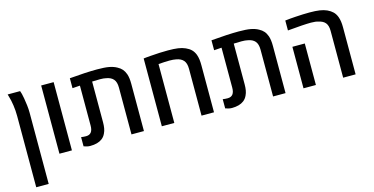

<svg xmlns="http://www.w3.org/2000/svg" viewBox="-84 -1061 3337 1715"><g transform="rotate(-15 1584.5 -203.0)"><path d="M74.7 235.8V-422.9Q74.7 -473.6 67.4 -523.4Q60.1 -573.2 48.8 -608.9Q45.9 -619.6 42.5 -630.9H157.7Q159.7 -625.5 161.9 -618.2Q164.1 -610.8 167 -601.6Q170.4 -588.4 175.8 -558.6Q181.2 -528.8 185.5 -492.4Q189.9 -456.1 189.9 -422.9V235.8Z M352.5 0V-630.9H467.8V0Z M636.7 4.4Q610.8 4.4 577.6 -7.8V-92.8Q600.6 -89.4 623.5 -89.4Q686.5 -89.4 686.5 -170.4V-540Q668.9 -539.1 651.6 -537.6Q634.3 -536.1 616.7 -535.2V-627Q692.9 -633.8 756.8 -637.2Q820.8 -640.6 872.1 -640.6Q940.9 -640.6 981.7 -633.1Q1022.5 -625.5 1052.7 -608.4Q1078.6 -594.7 1095 -575.9Q1111.3 -557.1 1121.6 -528.3Q1127.9 -510.3 1130.9 -487.3Q1133.8 -464.4 1133.8 -437V0H1018.6V-433.1Q1018.6 -484.4 996.3 -510.3Q974.1 -536.1 930.2 -543.5Q908.7 -548.8 873.5 -548.8Q839.4 -548.8 801.3 -546.9V-170.4Q801.3 -140.6 797.1 -116.2Q793 -91.8 782.7 -70.8Q770 -43 748 -26.4Q708 4.4 636.7 4.4Z M1299.3 0V-627Q1310.5 -628.4 1326.7 -630.1Q1342.8 -631.8 1364.3 -633.3Q1453.6 -640.6 1525.9 -640.6Q1583 -640.6 1620.1 -635.3Q1657.2 -629.9 1686.5 -616.7Q1716.8 -603.5 1736.3 -584.2Q1755.9 -564.9 1767.6 -534.7Q1775.4 -512.7 1778.6 -488.5Q1781.7 -464.4 1781.7 -433.6V0H1666.5V-433.6Q1666.5 -484.9 1643.8 -511Q1621.1 -537.1 1576.2 -544.4Q1554.2 -549.3 1516.1 -549.3Q1497.1 -549.3 1471.4 -548.1Q1445.8 -546.9 1414.6 -544.4V0Z M1946.3 4.4Q1920.4 4.4 1887.2 -7.8V-92.8Q1910.2 -89.4 1933.1 -89.4Q1996.1 -89.4 1996.1 -170.4V-540Q1978.5 -539.1 1961.2 -537.6Q1943.8 -536.1 1926.3 -535.2V-627Q2002.4 -633.8 2066.4 -637.2Q2130.4 -640.6 2181.6 -640.6Q2250.5 -640.6 2291.3 -633.1Q2332 -625.5 2362.3 -608.4Q2388.2 -594.7 2404.5 -575.9Q2420.9 -557.1 2431.2 -528.3Q2437.5 -510.3 2440.4 -487.3Q2443.4 -464.4 2443.4 -437V0H2328.1V-433.1Q2328.1 -484.4 2305.9 -510.3Q2283.7 -536.1 2239.7 -543.5Q2218.3 -548.8 2183.1 -548.8Q2148.9 -548.8 2110.8 -546.9V-170.4Q2110.8 -140.6 2106.7 -116.2Q2102.5 -91.8 2092.3 -70.8Q2079.6 -43 2057.6 -26.4Q2017.6 4.4 1946.3 4.4Z M2976.1 0V-433.6Q2976.1 -481.9 2955.6 -507.1Q2935.1 -532.2 2894 -540.5Q2870.1 -549.3 2825.7 -549.3Q2759.3 -549.3 2608.9 -535.2V-627Q2633.3 -629.9 2657.2 -632.1Q2681.2 -634.3 2705.1 -635.7Q2742.7 -638.2 2775.4 -639.4Q2808.1 -640.6 2836.4 -640.6Q2892.6 -640.6 2929.7 -635Q2966.8 -629.4 2996.1 -616.2Q3025.9 -602.1 3045.7 -582.8Q3065.4 -563.5 3077.1 -532.7Q3085 -510.7 3088.1 -487.3Q3091.3 -463.9 3091.3 -433.6V0ZM2609.4 0V-383.8H2724.1V0Z"/></g></svg>

Font: Open Sans SemiBold
Style: Regular
Weight: 600
Designer: Monotype Design Team
Foundry: Monotype Imaging Inc.
Version: Version 3.003; ttfautohint (v1.8.4)